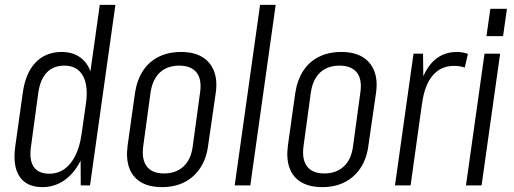

<svg xmlns="http://www.w3.org/2000/svg" viewBox="-20 -760 2105 787"><path d="M154 7Q89 7 60 -36.5Q31 -80 43 -163L73 -377Q84 -460 125.5 -503.5Q167 -547 233 -547Q281 -547 313 -521.5Q345 -496 357 -448Q369 -400 359 -332L342 -210Q333 -144 307 -95Q281 -46 241.5 -19.5Q202 7 154 7ZM182 -48Q217 -48 244 -67Q271 -86 289 -122.5Q307 -159 314 -208L332 -333Q343 -409 319.5 -450Q296 -491 244 -491Q199 -491 172 -463Q145 -435 137 -380L107 -159Q99 -105 118 -76.5Q137 -48 182 -48ZM310 -178 389 -740H453L349 0H311Z M644 7Q592 7 558 -13Q524 -33 510 -71Q496 -109 503 -163L533 -377Q541 -431 565.5 -469Q590 -507 630 -527Q670 -547 722 -547Q774 -547 808 -527Q842 -507 857 -469Q872 -431 864 -377L833 -163Q826 -109 800.5 -71Q775 -33 735.5 -13Q696 7 644 7ZM652 -49Q701 -49 732 -77.5Q763 -106 770 -160L800 -380Q808 -435 785.5 -463Q763 -491 714 -491Q682 -491 657.5 -478.5Q633 -466 617.5 -441Q602 -416 597 -380L567 -160Q560 -106 582 -77.5Q604 -49 652 -49Z M1110 -740 1006 0H942L1046 -740Z M1301 7Q1249 7 1215 -13Q1181 -33 1167 -71Q1153 -109 1160 -163L1190 -377Q1198 -431 1222.5 -469Q1247 -507 1287 -527Q1327 -547 1379 -547Q1431 -547 1465 -527Q1499 -507 1514 -469Q1529 -431 1521 -377L1490 -163Q1483 -109 1457.5 -71Q1432 -33 1392.5 -13Q1353 7 1301 7ZM1309 -49Q1358 -49 1389 -77.5Q1420 -106 1427 -160L1457 -380Q1465 -435 1442.5 -463Q1420 -491 1371 -491Q1339 -491 1314.5 -478.5Q1290 -466 1274.5 -441Q1259 -416 1254 -380L1224 -160Q1217 -106 1239 -77.5Q1261 -49 1309 -49Z M1675 -540H1714L1716 -380L1663 0H1599ZM1689 -349Q1703 -446 1744.5 -496.5Q1786 -547 1853 -547Q1864 -547 1876 -545Q1888 -543 1898 -539L1885 -483Q1866 -490 1841 -490Q1787 -490 1753.5 -450.5Q1720 -411 1710 -335Z M2030 -540 1954 0H1890L1966 -540ZM2058 -724 2042 -612H1974L1990 -724Z"/></svg>

Font: Pathway Extreme Condensed ExtraLight
Style: Italic
Weight: 250
Width: 3
Italic angle: -8°
Version: Version 1.001;gftools[0.9.26]